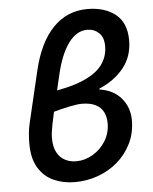

<svg xmlns="http://www.w3.org/2000/svg" viewBox="-52 -762 651 818"><g transform="rotate(-5 273.0 -353.0)"><path d="M236 12Q186 12 145 -6.5Q104 -25 80 -65Q56 -105 56 -168Q56 -189 58 -211.5Q60 -234 66 -259L117 -475Q145 -594 205 -656Q265 -718 352 -718Q426 -718 472 -681.5Q518 -645 518 -570Q518 -501 478.5 -452Q439 -403 374 -376V-372Q434 -363 467 -323.5Q500 -284 500 -230Q500 -175 478 -130.5Q456 -86 419 -54Q382 -22 334.5 -5Q287 12 236 12ZM248 -76Q286 -76 320 -96Q354 -116 375 -150Q396 -184 396 -226Q396 -253 385.5 -274Q375 -295 352 -306.5Q329 -318 292 -318Q276 -318 240.5 -311Q205 -304 142 -286L144 -376Q242 -389 301.5 -413.5Q361 -438 387.5 -473.5Q414 -509 414 -554Q414 -592 393.5 -611Q373 -630 344 -630Q298 -630 263.5 -583Q229 -536 209 -450Q194 -385 181.5 -332.5Q169 -280 161.5 -242.5Q154 -205 154 -184Q154 -145 167 -121.5Q180 -98 201.5 -87Q223 -76 248 -76Z"/></g></svg>

Font: Source Sans 3 SemiBold
Style: Italic
Weight: 600
Italic angle: -11°
Designer: Paul D. Hunt
Foundry: Adobe
Version: Version 3.046;hotconv 1.0.118;makeotfexe 2.5.65603